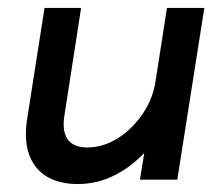

<svg xmlns="http://www.w3.org/2000/svg" viewBox="-20 -452 534 483"><path d="M48 -151C33 -56 75 11 176 11C245 11 300 -23 343 -67L332 0H426L494 -432H400L371 -246C363 -195 336 -155 306 -127C279 -102 243 -81 199 -81C151 -81 134 -112 142 -161L184 -432H92Z"/></svg>

Font: Charger Sport
Style: BdObl
Weight: 700
Designer: Jasper
Foundry: Cannot Into Space Fonts
Version: Version 1.1